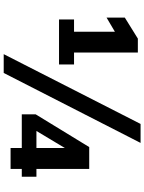

<svg xmlns="http://www.w3.org/2000/svg" viewBox="112 -872 797 1062"><g transform="rotate(90 511.0 -340.5)"><path d="M665 -719H770L383 38H279ZM87 -351H155V-577L77 -531V-632L193 -704H270V-351H336V-268H87ZM798 -62H612V-139L793 -435H914V-143H957V-62H914V0H798ZM798 -143V-300L704 -143Z"/></g></svg>

Font: Sarabun
Style: Bold
Weight: 700
Designer: Suppakit Chalermlarp | Katatrad Co.,Ltd.
Foundry: Cadson Demak Co.,Ltd.
Version: Version 1.000; ttfautohint (v1.6)